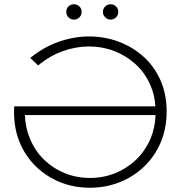

<svg xmlns="http://www.w3.org/2000/svg" viewBox="-20 -876 865 901"><path d="M402 5Q327 5 262.5 -21Q198 -47 149 -94.5Q100 -142 73 -206.5Q46 -271 46 -349Q46 -356 46 -363Q46 -370 47 -377H709Q706 -432 685 -478Q660 -535 616 -575Q572 -615 516 -636.5Q460 -658 398 -658Q337 -658 276 -636.5Q215 -615 159 -569L122 -604Q186 -656 257 -680.5Q328 -705 398 -705Q471 -705 536.5 -680.5Q602 -656 653 -610.5Q704 -565 733 -499.5Q762 -434 762 -353Q762 -273 734 -207.5Q706 -142 656.5 -94.5Q607 -47 541.5 -21Q476 5 402 5ZM97 -336Q99 -277 120 -227Q143 -170 185 -128.5Q227 -87 282.5 -64Q338 -41 402 -41Q466 -41 522 -64Q578 -87 620.5 -128.5Q663 -170 687 -227Q708 -278 710 -336ZM499 -784Q485 -784 474 -794.5Q463 -805 463 -820Q463 -836 474 -846Q485 -856 499 -856Q514 -856 524.5 -846Q535 -836 535 -820Q535 -805 524.5 -794.5Q514 -784 499 -784ZM327 -784Q312 -784 301.5 -794.5Q291 -805 291 -820Q291 -836 301.5 -846Q312 -856 327 -856Q342 -856 352.5 -846Q363 -836 363 -820Q363 -805 352.5 -794.5Q342 -784 327 -784Z"/></svg>

Font: Montserrat Z Light
Style: Regular
Weight: 300
Designer: Julieta Ulanovsky
Foundry: Julieta Ulanovsky
Version: Version 8.000